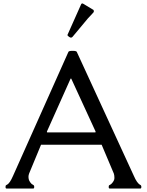

<svg xmlns="http://www.w3.org/2000/svg" viewBox="-20 -1095 853 1115"><path d="M452.1 -1072.3Q458.5 -1077.6 464.8 -1072.3L522.5 -1037.6Q527.8 -1029.8 522.5 -1022.5Q522.5 -1022.5 490.2 -987.8L401.4 -881.3Q390.6 -869.1 373 -888.2Q370.1 -891.1 373.5 -896ZM56.2 -74.7Q56.2 -74.7 377.4 -793.9Q379.9 -799.8 401.4 -799.8Q422.9 -799.8 425.8 -793.9L756.8 -74.7Q775.9 -30.3 794.4 -21.5Q800.8 -18.6 800.8 -9.3Q800.8 0 794.4 0H617.7Q611.3 0 611.3 -8.5Q611.3 -17.1 613.5 -18.8Q615.7 -20.5 619.6 -22.2Q623.5 -23.9 626 -26.4Q644.5 -44.9 644.5 -60.8Q644.5 -76.7 641.1 -86.9L570.3 -254.4H218.3L148.9 -86.9Q145.5 -76.7 145.5 -71.3V-65.9Q145.5 -65.4 145.5 -64.9Q145.5 -44.9 164.1 -26.4Q166 -24.4 172.4 -21.5Q178.7 -18.6 178.7 -9.3Q178.7 0 172.4 0H18.6Q12.2 0 12.2 -8.5Q12.2 -17.1 14.4 -18.8Q16.6 -20.5 20.5 -22.5Q36.6 -29.3 56.2 -74.7ZM252.9 -332Q252 -330.6 252.4 -328.4Q252.9 -326.2 254.4 -326.2H533.2Q534.7 -326.2 535.2 -328.4Q535.6 -330.6 534.7 -332L393.6 -638.7H390.1Z"/></svg>

Font: Della Respira
Style: Regular
Weight: 500
Version: Version 0.201